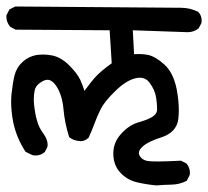

<svg xmlns="http://www.w3.org/2000/svg" viewBox="-26 -581 641 591"><path d="M322.8 -108.9Q322.8 -142.6 346.7 -168.9Q371.1 -196.3 400.9 -204.6Q438.5 -215.3 450.2 -227.1Q457 -233.9 457.5 -242.7Q457.5 -245.1 457.5 -248.5Q457.5 -261.2 454.6 -280.3Q451.2 -303.7 434.6 -326.2Q422.9 -341.8 404.3 -341.8Q398.4 -341.8 392.1 -340.3Q362.8 -334 328.9 -300.8Q294.9 -267.6 283.7 -244.6Q272.5 -221.7 264.6 -200.2Q256.8 -178.7 246.6 -156.7L245.6 -156.2Q235.4 -146.5 221.7 -146.5Q218.8 -146.5 216.3 -147Q200.2 -148.9 188.5 -157.7L187 -158.7Q173.3 -201.2 169.4 -245.1Q165.5 -289.1 146.5 -317.4Q133.8 -335.4 120.1 -335.4Q110.8 -335.4 98.1 -326.7Q83 -316.4 80.6 -301.8Q78.1 -289.1 78.1 -277.6Q78.1 -266.1 78.9 -258.5Q79.6 -251 80.6 -244.9Q81.5 -238.8 82.5 -232.9Q84.5 -221.2 87.9 -210Q93.8 -188 107.2 -170.2Q120.6 -152.3 120.6 -135.7Q120.6 -130.9 120.1 -129.4L111.8 -112.8L110.8 -112.3Q99.6 -102.5 84 -102.5Q76.2 -102.5 73.7 -103.5L52.7 -113.8Q24.4 -157.2 14.6 -205.1Q8.3 -238.3 8.3 -267.1Q8.3 -278.8 9.3 -290Q13.2 -327.1 19 -350.1Q25.4 -374 43.7 -390.6Q62 -407.2 85.9 -411.6Q95.7 -413.1 108.2 -413.1Q120.6 -413.1 135.3 -410.2Q162.6 -404.3 187 -379.9Q211.4 -355.5 221.2 -335Q228.5 -318.8 233.9 -301.3Q256.3 -331.5 266.1 -342.3Q283.7 -361.8 317.9 -386.2L311.5 -487.8L22 -489.7L5.4 -498.5Q-6.3 -512.7 -6.3 -529.3Q-6.3 -530.8 -6.3 -533.7L2.9 -551.8L21 -561L530.8 -557.1Q559.1 -557.1 584.5 -544.4L585 -543.5Q594.7 -533.2 594.7 -517.6Q594.7 -514.2 594.2 -510.3L585.4 -493.7Q570.3 -481.9 551.8 -481.9Q551.8 -481.9 382.8 -487.8L386.7 -414.1Q394 -414.6 397.7 -414.6Q401.4 -414.6 404.8 -414.6Q415.5 -414.6 429.2 -412.1Q452.6 -407.2 480 -382.3Q507.8 -357.4 518.1 -305.2Q524.4 -271 524.4 -242.2Q524.4 -228 522.9 -214.8Q517.6 -172.9 469.2 -157.7Q417 -141.1 404.3 -119.6Q401.4 -114.7 401.4 -109.9Q401.4 -102.5 409.4 -94.5Q417.5 -86.4 432.1 -85Q440.4 -84 461.4 -84Q482.4 -84 531.2 -86.4L548.3 -77.6Q558.6 -64.5 558.6 -49.3Q558.6 -43.5 557.6 -41.5L548.8 -24.4Q526.9 -13.2 502.4 -12.7Q478 -12.2 455.1 -10.3Q423.8 -13.2 395 -20Q365.2 -27.3 344.7 -49.3Q322.8 -72.3 322.8 -108.9Z"/></svg>

Font: Bakudai
Style: Medium
Weight: 500
Version: Version 1.48